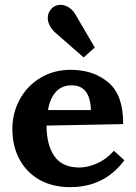

<svg xmlns="http://www.w3.org/2000/svg" viewBox="-20 -757 560 792"><path d="M31 0ZM488 -245 172 -239Q172 -159 204.5 -112.5Q237 -66 308 -66Q341 -66 380 -83Q419 -100 450 -135L493 -96Q411 15 269 15Q198 15 144.5 -14.5Q91 -44 61 -98.5Q31 -153 31 -226Q31 -290 61 -346Q91 -402 146 -435.5Q201 -469 272 -469Q365 -469 427 -417Q489 -365 488 -245ZM178 -303H355Q352 -405 276 -405Q235 -405 210.5 -378Q186 -351 178 -303ZM230 -737Q247 -737 263 -727Q279 -717 289 -701L371 -561L325 -520L204 -626Q192 -638 184.5 -653Q177 -668 177 -683Q177 -707 196 -725Q211 -737 230 -737Z"/></svg>

Font: Sumana
Style: Bold
Weight: 700
Designer: Cyreal, Alexei Vanyashin (Devanagari), Olga Karpushina (Latin)
Foundry: Cyreal
Version: Version 1.015;PS 001.015;hotconv 1.0.70;makeotf.lib2.5.58329